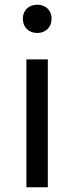

<svg xmlns="http://www.w3.org/2000/svg" viewBox="-20 -795 315 815"><path d="M138 -655C174 -655 199 -679 199 -716C199 -751 174 -775 138 -775C102 -775 77 -751 77 -716C77 -679 102 -655 138 -655ZM92 0H183V-543H92Z"/></svg>

Font: DAIFUKU Sans JP
Style: Regular
Weight: 400
Designer: Original font ‘Source Han Sans JP’ : Ryoko NISHIZUKA  (kana, bopomofo & ideographs); Paul D. Hunt (Latin, Greek & Cyrill
Foundry: Daifuku
Version: Version 1.001